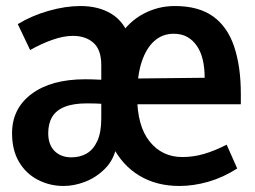

<svg xmlns="http://www.w3.org/2000/svg" viewBox="-20 -603 845 637"><path d="M191 14Q145 14 105.5 -6.5Q66 -27 43 -66Q20 -105 20 -161Q20 -243 85 -291.5Q150 -340 263 -340Q285 -340 314.5 -338.5Q344 -337 367 -332V-252Q342 -257 319.5 -258.5Q297 -260 268 -260Q223 -260 194.5 -248.5Q166 -237 153 -215Q140 -193 140 -161Q140 -123 161 -102Q182 -81 217 -81Q246 -81 268 -94Q290 -107 303 -135.5Q316 -164 316 -210V-387Q316 -438 290 -461Q264 -484 222 -484Q191 -484 154 -471Q117 -458 80 -437L39 -523Q85 -551 141 -567Q197 -583 247 -583Q307 -583 349 -557.5Q391 -532 409 -480L376 -482Q407 -531 455.5 -557Q504 -583 560 -583Q639 -583 687 -548.5Q735 -514 757 -448Q779 -382 779 -292V-257H380L381 -342L659 -345Q659 -377 653 -403.5Q647 -430 634 -449.5Q621 -469 602 -480Q583 -491 556 -491Q519 -491 492 -467Q465 -443 450 -397.5Q435 -352 435 -285Q435 -185 476.5 -133.5Q518 -82 585 -82Q622 -82 657.5 -92.5Q693 -103 732 -123L767 -44Q720 -14 671 0Q622 14 575 14Q499 14 442 -20.5Q385 -55 353 -119H367Q358 -73 328.5 -43.5Q299 -14 262.5 0Q226 14 191 14Z"/></svg>

Font: Yaldevi ExtraLight SemiBold
Style: Regular
Weight: 600
Version: Version 1.100